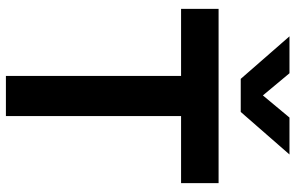

<svg xmlns="http://www.w3.org/2000/svg" viewBox="-195 -805 1000 650"><g transform="rotate(90 305.0 -480.0)"><path d="M228 -960H103L247 -795H359L503 -960H378L303 -870ZM373 0V-593H600V-720H10V-593H237V0Z"/></g></svg>

Font: Manrope ExtraBold
Style: Regular
Weight: 800
Designer: Mikhail Sharanda
Foundry: Mikhail Sharanda
Version: Version 4.505